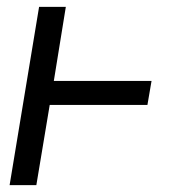

<svg xmlns="http://www.w3.org/2000/svg" viewBox="-20 -540 540 560"><path d="M8 0 94 -520H172L137 -304H422L410 -234H125L86 0Z"/></svg>

Font: Iosevka SS04
Style: Italic
Weight: 400
Italic angle: -9°
Monospace: yes
Designer: Belleve Invis
Foundry: Belleve Invis
Version: Version 19.0.0; ttfautohint (v1.8.4)